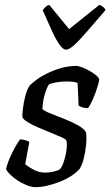

<svg xmlns="http://www.w3.org/2000/svg" viewBox="-20 -772 455 792"><path d="M127 0Q110 0 90 -8Q70 -16 52 -28Q34 -40 21 -53Q8 -66 5 -75Q11 -100 22.5 -125.5Q34 -151 45.5 -170.5Q57 -190 63 -197Q70 -197 77.5 -195.5Q85 -194 91.5 -191.5Q98 -189 101 -186Q98 -170 93.5 -146.5Q89 -123 84 -95Q99 -82 120.5 -71Q142 -60 168 -60Q182 -60 198 -63.5Q214 -67 225 -72Q233 -79 239 -94Q245 -109 249.5 -127.5Q254 -146 255.5 -163.5Q257 -181 254 -192Q252 -198 233.5 -206Q215 -214 189.5 -224.5Q164 -235 138 -246Q112 -257 93.5 -268.5Q75 -280 72 -290Q72 -303 75 -327.5Q78 -352 85 -378Q92 -404 103 -420Q111 -428 128.5 -441.5Q146 -455 172 -468Q198 -481 229.5 -490.5Q261 -500 294 -500Q304 -500 319.5 -494Q335 -488 351.5 -478.5Q368 -469 378.5 -459.5Q389 -450 389 -444Q389 -436 381.5 -412Q374 -388 363.5 -363.5Q353 -339 343 -326Q335 -326 327 -327.5Q319 -329 312.5 -332Q306 -335 304 -337Q304 -350 303 -367Q302 -384 301.5 -401Q301 -418 300 -430Q290 -434 277.5 -435Q265 -436 255 -436Q232 -436 210.5 -432Q189 -428 182 -424Q172 -409 164 -380.5Q156 -352 155 -322Q165 -313 190.5 -303Q216 -293 246.5 -281Q277 -269 302 -255Q327 -241 335 -226Q338 -203 335 -173Q332 -143 325 -116.5Q318 -90 308 -75Q295 -60 273.5 -46Q252 -32 226 -22Q200 -12 174.5 -6Q149 0 127 0ZM252 -567Q241 -567 226.5 -586.5Q212 -606 195 -643Q178 -680 156 -730Q162 -737 167.5 -743Q173 -749 183 -752L265 -652L390 -752Q400 -748 407 -742Q414 -736 415 -730Q372 -681 340.5 -644Q309 -607 287 -587Q265 -567 252 -567Z"/></svg>

Font: Texturina 12pt
Style: Italic
Weight: 400
Italic angle: -11°
Designer: Guillermo Torres Carreño
Foundry: Omnibus-Type
Version: Version 1.002